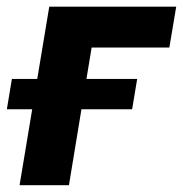

<svg xmlns="http://www.w3.org/2000/svg" viewBox="-47 -542 536 562"><path d="M468.8 -522.5 448.7 -402.8H221.2L154.8 0H10.3L97.2 -522.5ZM-26.9 -222.2 -12.2 -311H354.5L339.8 -222.2Z"/></svg>

Font: Inter 28pt
Style: Bold Italic
Weight: 700
Italic angle: -9.3988°
Designer: Rasmus Andersson
Foundry: rsms
Version: Version 4.001;git-66647c0bb